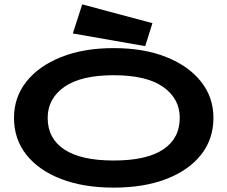

<svg xmlns="http://www.w3.org/2000/svg" viewBox="-20 -847 1040 878"><path d="M500 11Q362 11 259.5 -28.5Q157 -68 100.5 -139.5Q44 -211 44 -308Q44 -402 100.5 -473.5Q157 -545 259.5 -586Q362 -627 500 -627Q638 -627 740.5 -586Q843 -545 899.5 -473.5Q956 -402 956 -308Q956 -211 899.5 -139.5Q843 -68 740.5 -28.5Q638 11 500 11ZM500 -113Q650 -113 726 -163.5Q802 -214 802 -308Q802 -396 726 -449.5Q650 -503 500 -503Q350 -503 274 -449.5Q198 -396 198 -308Q198 -214 274 -163.5Q350 -113 500 -113ZM644 -636 313 -694 356 -827 677 -741Z"/></svg>

Font: Inconsolata UltraExpanded Black
Style: Regular
Weight: 900
Width: 9
Monospace: yes
Designer: Raph Levien, Cyreal, Brenton Simpson
Foundry: Raph Levien, Cyreal, Google
Version: Version 3.001; ttfautohint (v1.8.2.53-6de2)